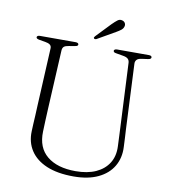

<svg xmlns="http://www.w3.org/2000/svg" viewBox="-94 -941 919 1036"><g transform="rotate(10 366.0 -423.0)"><path d="M582 -286.5 565 -641Q564 -654.5 555.5 -662Q547 -669.5 527.5 -672.5L493 -678.5Q481.5 -680 478.2 -683.2Q475 -686.5 475 -690Q475 -694.5 479.5 -697.2Q484 -700 491.5 -700H666Q674 -700 678 -697.2Q682 -694.5 682 -690Q682 -686 678.5 -682.8Q675 -679.5 664.5 -678L632 -673.5Q611.5 -671 603.8 -662Q596 -653 597 -640L613.5 -284.5Q615 -260 616.2 -236.8Q617.5 -213.5 618.5 -188Q621.5 -128.5 594.5 -82.5Q567.5 -36.5 512.8 -10.5Q458 15.5 378.5 15.5Q290.5 15.5 231 -9.5Q171.5 -34.5 141.8 -80Q112 -125.5 114.5 -186Q115 -202 116.2 -226Q117.5 -250 119 -275.5Q120.5 -301 121 -321L137 -642.5Q138 -656.5 128.8 -663.5Q119.5 -670.5 102.5 -673L70 -678.5Q52.5 -681.5 52.5 -689.5Q52.5 -694.5 56.8 -697.2Q61 -700 69 -700H264.5Q272.5 -700 276.8 -697.2Q281 -694.5 281 -689.5Q281 -686 277.5 -683Q274 -680 263 -678.5L231 -673Q213.5 -670.5 205.8 -664Q198 -657.5 197 -643.5L180.5 -325Q178.5 -285.5 177.2 -254Q176 -222.5 175 -194.5Q172 -106.5 228 -60.5Q284 -14.5 384.5 -14.5Q449.5 -14.5 495.2 -35.2Q541 -56 565 -94.5Q589 -133 586.5 -186.5Q585 -220 584 -243.5Q583 -267 582 -286.5ZM437.5 -828.5Q454 -845 466 -854.2Q478 -863.5 491.5 -859.5Q503 -856.5 507.8 -847.5Q512.5 -838.5 509.5 -829Q506.5 -817.5 496 -809.2Q485.5 -801 470.5 -792.5L372 -736Q369 -734.5 365.2 -734.5Q361.5 -734.5 359 -737Q356 -740 357.8 -743.2Q359.5 -746.5 362 -749.5Z"/></g></svg>

Font: Fraunces ExtraLight
Style: Regular
Weight: 250
Version: Version 1.000;[b76b70a41]